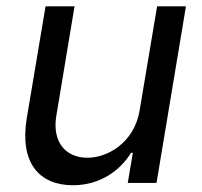

<svg xmlns="http://www.w3.org/2000/svg" viewBox="-20 -565 625 593"><path d="M411.2 -223.7C394.5 -123.9 311.8 -77.8 250 -77.8C181.5 -77.8 141 -127.8 153.8 -206.3L210.2 -545.5H120.7L62.5 -198.9C40.1 -60.7 102.3 7.1 205.3 7.1C287.6 7.1 350.5 -36.9 384.6 -93H390.3L374.6 0H463.4L554.3 -545.5H465.2Z"/></svg>

Font: Margiela Sans Text
Style: Italic
Weight: 400
Italic angle: -9.39999°
Designer: Stefan Endress, Andreas Faust
Version: Version 1.100;FEAKit 1.0